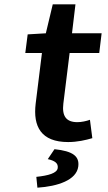

<svg xmlns="http://www.w3.org/2000/svg" viewBox="-20 -645 498 888"><path d="M145 -166C132 -60 170 12 295 12C338 12 376 3 407 -6L396 -91C380 -85 357 -80 338 -80C286 -80 266 -108 273 -166L302 -400H439L450 -491H313L329 -625H224L192 -491L108 -486L97 -400H174ZM232 45 201 91C232 98 250 109 247 132C244 156 204 167 148 173L153 223C247 217 334 188 342 125C348 78 318 54 232 45Z"/></svg>

Font: Falling Sky
Style: ExtObl
Weight: 400
Designer: Paul D. Hunt
Foundry: Adobe Systems Incorporated
Version: Version 1.02